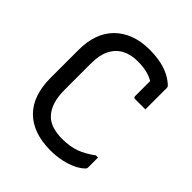

<svg xmlns="http://www.w3.org/2000/svg" viewBox="-202 -852 1004 1004"><g transform="rotate(45 300.0 -350.0)"><path d="M333 20Q267 20 217 2Q167 -16 133 -50.5Q99 -85 82 -134.5Q65 -184 65 -247V-457Q65 -518 82 -566Q99 -614 133 -648.5Q167 -683 216 -701.5Q265 -720 327 -720Q377 -720 416 -711Q455 -702 482.5 -686.5Q510 -671 527 -654Q529 -653 530 -650.5Q531 -648 531.5 -645.5Q532 -643 532 -641Q532 -605 532 -563Q532 -521 532 -483Q513 -483 494 -483Q475 -483 456 -483Q451 -483 448 -486Q445 -489 445 -494Q445 -515 445 -537Q445 -559 445 -583Q445 -607 445 -635L470 -588Q439 -613 405 -623Q371 -633 326 -633Q275 -633 238 -613Q201 -593 181 -553.5Q161 -514 161 -453V-255Q161 -207 172.5 -170Q184 -133 209 -107Q231 -85 263 -75.5Q295 -66 333 -66Q390 -66 432.5 -81.5Q475 -97 519 -130H535Q535 -120 535 -110.5Q535 -101 535 -92Q535 -83 535 -74Q535 -65 535 -56Q535 -52 533.5 -49Q532 -46 530 -44Q511 -25 482 -11Q453 3 415 11.5Q377 20 333 20Z"/></g></svg>

Font: Recursive
Style: Regular
Weight: 400
Version: Version 1.085